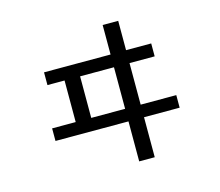

<svg xmlns="http://www.w3.org/2000/svg" viewBox="-109 -832 1217 1062"><g transform="rotate(-15 500.0 -300.5)"><path d="M562 -211V-449H368V-211ZM855 -139H651V90H562V-139H144V-211H279V-449H181V-522H562V-691H651V-523H795V-449H651V-211H855Z"/></g></svg>

Font: NanumGothicCoding
Style: Regular
Weight: 400
Monospace: yes
Designer: Kwon Bruce; Nicolas Noh; Sung-woo Choi; Go-un Cha; Soo-hyun Park;
Foundry: NHN Corporation
Version: Version 2.000;PS 1;hotconv 1.0.49;makeotf.lib2.0.14853